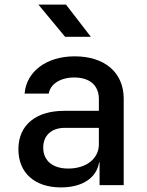

<svg xmlns="http://www.w3.org/2000/svg" viewBox="-20 -805 640 835"><path d="M267 -785H147L263 -645H375ZM305 -560C183 -560 95 -495 87 -398H192C199 -440 243 -468 303 -468C370 -468 410 -434 410 -374V-323H259C136 -323 60 -261 60 -156C60 -53 131 10 245 10C338 10 400 -31 411 -99H413V0H518V-376C518 -489 436 -560 305 -560ZM277 -72C209 -72 168 -106 168 -163C168 -216 204 -249 262 -249H410V-177C410 -115 355 -72 277 -72Z"/></svg>

Font: Tekne LDO SemiBold
Style: Regular
Weight: 600
Monospace: yes
Designer: Alessio Laiso, Mario Rullo, Paolo Rosset
Foundry: Alessio Laiso
Version: Version 1.000;hotconv 1.0.109;makeotfexe 2.5.65596